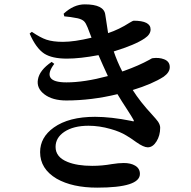

<svg xmlns="http://www.w3.org/2000/svg" viewBox="-20 -814 878 881"><path d="M426 47Q312 47 240 6Q164 -39 164 -116Q164 -184 227 -229Q296 -278 416 -278Q489 -278 584 -259Q600 -253 591 -267Q585 -278 565 -309Q536 -353 519 -382Q400 -353 284 -353Q221 -353 184 -381Q147 -409 154 -449Q161 -492 217 -530L229 -521Q198 -480 211.5 -458Q225 -436 285 -436Q367 -436 475 -465Q450 -519 432 -561Q347 -545 287 -545Q219 -545 183 -568Q145 -593 116 -660L126 -668Q166 -641 193 -632Q223 -622 269 -622Q321 -622 400 -641Q396 -650 390 -667Q385 -681 382 -688Q374 -708 366 -716Q357 -725 337 -730Q302 -737 275 -739L272 -751Q318 -794 369 -794Q457 -794 463 -747Q464 -742 466 -728Q472 -685 476 -662Q527 -679 575 -710Q590 -719 593 -719Q671 -719 671 -679Q671 -656 644 -638Q600 -608 502 -578Q517 -533 541 -486L550 -489Q617 -513 666 -540Q677 -547 680 -547Q710 -551 733 -542Q759 -532 759 -506Q759 -482 731 -462Q678 -428 589 -401Q623 -347 677 -289Q698 -266 705 -256Q715 -241 715 -228Q715 -192 698 -165Q681 -138 658 -138Q639 -138 605 -162Q579 -181 560 -192Q531 -210 488 -222Q436 -237 386 -237Q317 -237 275 -209Q235 -182 235 -140Q235 -93 290 -71Q334 -53 403 -53Q449 -53 493 -61Q524 -66 548 -66Q580 -66 600 -54Q622 -41 622 -16Q622 47 426 47Z"/></svg>

Font: GenRyuMin TW B
Style: Regular
Weight: 700
Version: Version 1.501;PS 1;hotconv 16.6.51;makeotf.lib2.5.65220